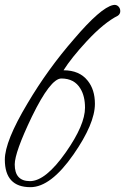

<svg xmlns="http://www.w3.org/2000/svg" viewBox="-154 -485 518 795"><path d="M-28 290Q-134 290 -134 176Q-134 100 -40 -57Q2 -128 50 -194.5Q98 -261 153 -324Q263 -453 314 -464Q327 -467 335.5 -459Q344 -451 344 -439Q344 -427 334 -420Q306 -406 273.5 -379.5Q241 -353 204 -313Q142 -246 109 -194Q175 -194 209 -151Q239 -114 239 -55Q239 27 150 155Q56 290 -28 290ZM-30 265Q35 265 119 145Q198 32 198 -39Q198 -87 179 -118Q154 -160 100 -160Q55 -160 -22 -2Q-93 146 -93 196Q-93 265 -30 265Z"/></svg>

Font: Alex Brush
Style: Regular
Weight: 400
Designer: Robert E. Leuschke
Foundry: Robert E. Leuschke
Version: Version 1.111; ttfautohint (v1.8.4.7-5d5b)